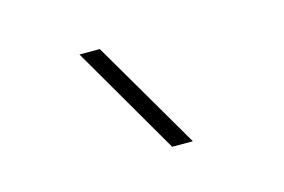

<svg xmlns="http://www.w3.org/2000/svg" viewBox="-50 -891 686 464"><g transform="rotate(-15 293.0 -658.5)"><path d="M332 -521.5H383.8L224.1 -794.9H173.3Z"/></g></svg>

Font: Cascadia Mono PL ExtraLight
Style: Regular
Weight: 200
Monospace: yes
Designer: Aaron Bell
Foundry: Saja Typeworks
Version: Version 2404.023